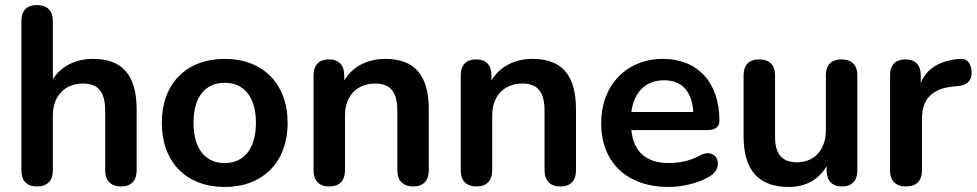

<svg xmlns="http://www.w3.org/2000/svg" viewBox="-20 -733 3884 763"><path d="M127 8C168 8 190 -15 190 -56V-275C190 -351 237 -401 310 -401C370 -401 398 -368 398 -292V-56C398 -15 421 8 461 8C501 8 523 -15 523 -56V-298C523 -433 467 -499 350 -499C282 -499 223 -471 190 -418V-650C190 -691 167 -713 127 -713C87 -713 65 -691 65 -650V-56C65 -15 87 8 127 8Z M873 10C1024 10 1123 -88 1123 -245C1123 -401 1024 -499 873 -499C721 -499 623 -401 623 -245C623 -88 721 10 873 10ZM873 -85C798 -85 749 -139 749 -245C749 -351 798 -404 873 -404C947 -404 997 -351 997 -245C997 -139 947 -85 873 -85Z M1288 8C1329 8 1351 -15 1351 -56V-275C1351 -351 1398 -401 1471 -401C1531 -401 1559 -368 1559 -292V-56C1559 -15 1582 8 1622 8C1662 8 1684 -15 1684 -56V-298C1684 -434 1628 -499 1511 -499C1441 -499 1381 -469 1348 -413V-434C1348 -475 1326 -497 1287 -497C1248 -497 1226 -475 1226 -434V-56C1226 -15 1248 8 1288 8Z M1873 8C1914 8 1936 -15 1936 -56V-275C1936 -351 1983 -401 2056 -401C2116 -401 2144 -368 2144 -292V-56C2144 -15 2167 8 2207 8C2247 8 2269 -15 2269 -56V-298C2269 -434 2213 -499 2096 -499C2026 -499 1966 -469 1933 -413V-434C1933 -475 1911 -497 1872 -497C1833 -497 1811 -475 1811 -434V-56C1811 -15 1833 8 1873 8Z M2637 10C2689 10 2755 -4 2802 -33C2862 -70 2828 -153 2759 -114C2720 -92 2673 -85 2639 -85C2549 -85 2498 -128 2489 -216H2791C2822 -216 2839 -229 2839 -253C2839 -405 2753 -499 2614 -499C2471 -499 2369 -395 2369 -244C2369 -88 2471 10 2637 10ZM2619 -414C2690 -414 2730 -370 2735 -288H2489C2499 -366 2545 -414 2619 -414Z M3115 10C3181 10 3234 -19 3265 -73V-56C3265 -15 3287 8 3326 8C3366 8 3387 -15 3387 -56V-434C3387 -475 3364 -497 3324 -497C3284 -497 3262 -475 3262 -434V-214C3262 -138 3215 -88 3148 -88C3087 -88 3060 -121 3060 -190V-434C3060 -475 3037 -497 2997 -497C2957 -497 2935 -475 2935 -434V-192C2935 -58 2993 10 3115 10Z M3581 8C3622 8 3644 -15 3644 -56V-263C3644 -339 3685 -381 3767 -389L3789 -391C3825 -395 3844 -416 3841 -450C3838 -485 3821 -502 3793 -499C3715 -492 3663 -462 3639 -403V-434C3639 -475 3617 -497 3578 -497C3539 -497 3517 -475 3517 -434V-56C3517 -15 3539 8 3581 8Z"/></svg>

Font: Nunito
Style: Bold
Weight: 700
Designer: Vernon Adams
Foundry: Vernon Adams
Version: Version 3.602